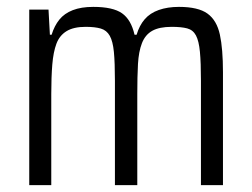

<svg xmlns="http://www.w3.org/2000/svg" viewBox="-20 -538 731 558"><path d="M65 0V-510H121L125 -437H130Q138 -463 152.5 -481Q167 -499 191.5 -508.5Q216 -518 251 -518Q308 -518 334.5 -499.5Q361 -481 371 -437H377Q385 -464 400.5 -482Q416 -500 441.5 -509Q467 -518 500 -518Q556 -518 583 -498.5Q610 -479 619 -437.5Q628 -396 628 -328V0H564V-303Q564 -356 561 -387.5Q558 -419 549.5 -435Q541 -451 524 -455.5Q507 -460 479 -460Q443 -460 422.5 -448.5Q402 -437 392.5 -412.5Q383 -388 381 -352Q379 -316 379 -265V0H314V-303Q314 -356 311 -387Q308 -418 299 -434Q290 -450 273 -455Q256 -460 229 -460Q194 -460 173.5 -447.5Q153 -435 144 -411Q135 -387 132 -350.5Q129 -314 129 -265V0Z"/></svg>

Font: Saira Condensed
Style: Regular
Weight: 400
Width: 3
Designer: Hector Gatti with collaboration of the Omnibus-Type team
Foundry: Omnibus-Type
Version: Version 1.101